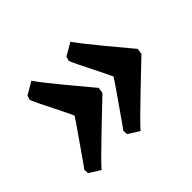

<svg xmlns="http://www.w3.org/2000/svg" viewBox="-94 -538 623 623"><g transform="rotate(-45 217.5 -227.0)"><path d="M200 -84Q201 -86 213 -102Q226 -121 261.5 -171.5Q297 -222 302 -231Q300 -237 273 -291Q242 -352 235 -370L240 -385L283 -410Q299 -386 351 -323Q403 -260 421 -239L418 -219Q395 -197 327.5 -132.5Q260 -68 239 -44L201 -68ZM21 -84Q22 -86 34 -102Q47 -121 82.5 -171.5Q118 -222 123 -231Q121 -237 94 -291Q63 -352 56 -370L61 -385L104 -410Q120 -386 172 -323Q224 -260 242 -239L239 -219Q216 -197 148.5 -132.5Q81 -68 60 -44L22 -68Z"/></g></svg>

Font: Alegreya
Style: Bold Italic
Weight: 700
Italic angle: -7°
Designer: Juan Pablo del Peral
Foundry: Huerta Tipografica
Version: Version 2.007; ttfautohint (v1.6)